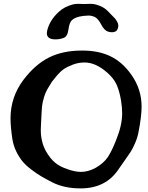

<svg xmlns="http://www.w3.org/2000/svg" viewBox="-20 -995 787 1023"><path d="M556.6 -826.2Q536.1 -832 519.5 -863.8Q502.9 -895.5 485.4 -904.3Q468.8 -912.1 451.2 -912.1Q444.3 -912.1 424.8 -910.2Q381.8 -905.3 363.3 -887.7Q349.6 -875 344.7 -837.9Q339.8 -800.8 319.3 -793Q298.8 -785.2 275.4 -785.2Q229.5 -785.2 229.5 -818.4Q229.5 -822.3 231.4 -832Q244.1 -886.7 293.9 -932.6Q321.3 -958 365.2 -970.7Q379.9 -974.6 394.5 -974.6Q399.4 -974.6 410.6 -974.1Q421.9 -973.6 428.7 -973.6Q435.5 -973.6 446.8 -974.1Q458 -974.6 462.9 -974.6Q480.5 -974.6 495.1 -969.7Q533.2 -959 556.6 -933.6Q561.5 -927.7 574.2 -915.5Q586.9 -903.3 592.8 -896.5Q598.6 -889.6 604.5 -878.9Q610.4 -868.2 610.4 -858.4Q610.4 -848.6 606.4 -839.8Q599.6 -823.2 577.1 -823.2Q567.4 -823.2 556.6 -826.2ZM200.2 -367.2Q200.2 -361.3 198.7 -337.9Q197.3 -314.5 197.3 -302.7Q197.3 -240.2 224.6 -189.5Q247.1 -150.4 273.4 -128.4Q299.8 -106.4 341.8 -92.8Q380.9 -79.1 412.1 -79.1Q449.2 -79.1 489.3 -100.6Q532.2 -125 554.2 -157.7Q576.2 -190.4 599.6 -251Q630.9 -328.1 630.9 -391.6Q630.9 -421.9 625 -459Q616.2 -511.7 600.6 -545.4Q585 -579.1 549.8 -609.4Q489.3 -662.1 430.7 -662.1Q398.4 -662.1 368.7 -650.9Q338.9 -639.6 320.3 -627Q301.8 -614.3 282.7 -591.8Q263.7 -569.3 256.8 -559.6Q250 -549.8 239.3 -531.2Q222.7 -504.9 214.4 -476.6Q206.1 -448.2 204.1 -429.2Q202.1 -410.2 200.2 -367.2ZM680.7 -595.7Q734.4 -519.5 734.4 -426.8Q734.4 -375 717.8 -290Q711.9 -259.8 699.2 -231Q686.5 -202.1 675.8 -185.5Q665 -168.9 643.1 -138.2Q621.1 -107.4 611.3 -92.8Q543.9 8.8 409.2 8.8Q322.3 8.8 258.8 -23.4Q222.7 -42 198.7 -56.2Q174.8 -70.3 146 -92.3Q117.2 -114.3 99.1 -136.2Q81.1 -158.2 66.4 -188.5Q51.8 -218.8 45.9 -253.9Q36.1 -320.3 36.1 -364.3Q36.1 -478.5 105.5 -570.3Q167 -651.4 240.7 -688.5Q314.5 -725.6 416 -725.6H419.9Q505.9 -725.6 569.3 -694.8Q632.8 -664.1 680.7 -595.7Z"/></svg>

Font: LPEducational
Style: Medium
Weight: 500
Designer: Based on Essays1743, by John Stracke, which says:

Based on the typeface in a 1743 English translation of the essays of 
Version: Version 001.204